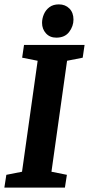

<svg xmlns="http://www.w3.org/2000/svg" viewBox="-25 -852 404 872"><path d="M-5.2 0 3.8 -58 75 -72 146 -576 75.6 -590 84.1 -648H359.1L350.6 -590L279.6 -576L208.7 -72L278.8 -58L269.8 0ZM230.5 -681Q201.4 -681 183.7 -700.6Q166 -720.2 166 -748.1Q166 -767.8 174.3 -787.3Q182.7 -806.8 199.5 -819.4Q216.3 -832.1 242.4 -832.1Q271.5 -832.1 290.1 -813.4Q308.7 -794.7 308.7 -763Q308.7 -733.1 289.2 -707.1Q269.7 -681 230.5 -681Z"/></svg>

Font: Faustina Light
Style: Italic
Weight: 300
Italic angle: -8°
Designer: Alfonso Garcia
Foundry: http://www.omnibus-type.com
Version: Version 1.200